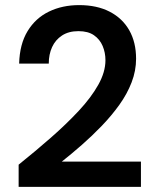

<svg xmlns="http://www.w3.org/2000/svg" viewBox="-20 -732 612 752"><path d="M53 0V-87Q119 -140 179.5 -193Q240 -246 288.5 -298Q337 -350 365 -400Q393 -450 393 -496Q393 -526 382 -552Q371 -578 348 -594Q325 -610 287 -610Q249 -610 223 -593Q197 -576 184 -547.5Q171 -519 171 -483H55Q57 -559 88 -610Q119 -661 171.5 -686.5Q224 -712 290 -712Q360 -712 410 -686Q460 -660 486.5 -613Q513 -566 513 -502Q513 -455 495.5 -409.5Q478 -364 447.5 -321.5Q417 -279 379 -239.5Q341 -200 300.5 -164.5Q260 -129 222 -99H532V0Z"/></svg>

Font: DM Sans 24pt SemiBold
Style: Regular
Weight: 600
Designer: Colophon Foundry, Jonny Pinhorn
Foundry: Colophon Foundry
Version: Version 4.004;gftools[0.9.30]